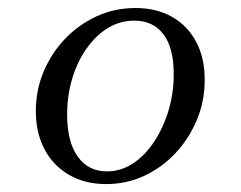

<svg xmlns="http://www.w3.org/2000/svg" viewBox="-20 -446 598 477"><path d="M243.6 11.3Q191.2 11.3 151.9 -11.4Q112.5 -34 90.8 -74.8Q69 -115.7 69 -169.8Q69 -222.3 88.6 -268.6Q108.2 -314.9 142.4 -350.4Q176.7 -385.8 221.2 -406Q265.7 -426.1 316.3 -426.1Q368.8 -426.1 407.3 -404.2Q445.9 -382.4 467.3 -342.3Q488.6 -302.3 488.6 -247.3Q488.6 -194.9 469.1 -148.1Q449.5 -101.4 416 -65.6Q382.5 -29.8 338.4 -9.2Q294.3 11.3 243.6 11.3ZM245.7 -20.2Q279.6 -20.2 309.2 -39.2Q338.9 -58.2 361.8 -92.2Q384.7 -126.2 398.2 -169.9Q411.6 -213.5 411.6 -261.9Q411.6 -327 386.1 -360.8Q360.6 -394.7 313.6 -394.7Q278.1 -394.7 248.1 -376.4Q218.1 -358.1 195.2 -325.6Q172.2 -293.1 159.5 -251Q146.8 -209 146.8 -161.3Q146.8 -93.9 173.1 -57Q199.4 -20.2 245.7 -20.2Z"/></svg>

Font: Playfair 5pt SemiExpanded Light 12pt
Style: Italic
Weight: 300
Italic angle: -15.6°
Version: Version 2.000;gftools[0.9.28]